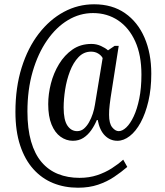

<svg xmlns="http://www.w3.org/2000/svg" viewBox="-20 -734 768 896"><path d="M344 142Q281 142 228 120.5Q175 99 135.5 55Q96 11 74 -55.5Q52 -122 52 -212Q52 -326 81 -418.5Q110 -511 161 -577Q212 -643 278 -678.5Q344 -714 419 -714Q504 -714 563.5 -672.5Q623 -631 654.5 -558Q686 -485 686 -390Q686 -319 672.5 -261.5Q659 -204 636.5 -162.5Q614 -121 585.5 -99Q557 -77 528 -77Q494 -77 469.5 -101.5Q445 -126 436 -174H432Q421 -148 405.5 -126Q390 -104 369 -90.5Q348 -77 320 -77Q289 -77 262.5 -96Q236 -115 220.5 -153Q205 -191 205 -248Q205 -295 217.5 -344Q230 -393 255.5 -435Q281 -477 318.5 -503Q356 -529 407 -529Q430 -529 451 -519.5Q472 -510 484 -499L515 -520H534L496 -277Q494 -261 492 -246.5Q490 -232 489.5 -220Q489 -208 489 -198Q489 -158 503.5 -140Q518 -122 534 -122Q551 -122 569.5 -139.5Q588 -157 604 -191Q620 -225 630 -274Q640 -323 640 -386Q640 -477 611 -541Q582 -605 531 -639Q480 -673 414 -673Q352 -673 297 -640Q242 -607 199.5 -545.5Q157 -484 132.5 -400Q108 -316 108 -214Q108 -133 125 -74Q142 -15 174 22.5Q206 60 251 78Q296 96 351 96Q396 96 433.5 83.5Q471 71 501.5 51.5Q532 32 555 11L574 45Q546 69 512.5 91.5Q479 114 437.5 128Q396 142 344 142ZM340 -122Q358 -122 371.5 -133.5Q385 -145 395.5 -163.5Q406 -182 413 -203.5Q420 -225 423 -245L459 -463Q453 -475 438.5 -484Q424 -493 405 -493Q371 -493 346.5 -467.5Q322 -442 306.5 -401.5Q291 -361 284 -316Q277 -271 277 -232Q277 -174 294.5 -148Q312 -122 340 -122Z"/></svg>

Font: Noto Serif ExtraCondensed
Style: Regular
Weight: 400
Width: 2
Designer: Monotype Design Team
Foundry: Monotype Imaging Inc.
Version: Version 2.013